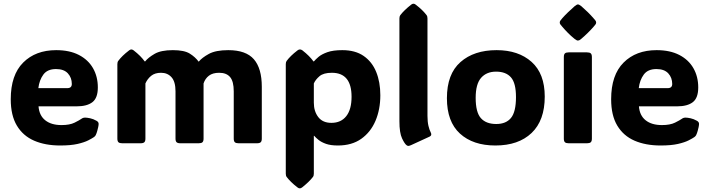

<svg xmlns="http://www.w3.org/2000/svg" viewBox="-20 -788 3902 1056"><path d="M311 12.2Q228.5 12.2 167.5 -14.4Q106.4 -41 72.8 -97.2Q39.1 -153.3 39.1 -242.2Q39.1 -375.5 107.4 -443.8Q175.8 -512.2 289.1 -512.2Q362.8 -512.2 413.8 -485.8Q464.8 -459.5 491.5 -413.1Q518.1 -366.7 518.1 -307.1Q518.1 -249 488.3 -226.1Q458.5 -203.1 401.4 -203.1H191.9Q195.8 -152.8 228.8 -126.5Q261.7 -100.1 318.4 -100.1Q363.3 -100.1 390.4 -113.5Q417.5 -127 428.2 -134.8Q437.5 -141.6 449.2 -141.1Q458.5 -141.1 475.8 -137.5Q493.2 -133.8 510.3 -124Q522.5 -117.7 522.5 -106.4Q522.5 -100.1 520 -88.4Q518.6 -81.5 515.1 -68.6Q511.7 -55.7 506.3 -44.4Q503.4 -39.1 497.1 -34.2Q487.3 -27.3 465.6 -16.1Q443.8 -4.9 406.2 3.7Q368.7 12.2 311 12.2ZM190.9 -303.2H350.1Q375 -303.2 375 -326.2Q375 -360.8 353.3 -384.5Q331.5 -408.2 288.1 -408.2Q240.7 -408.2 218.5 -377.9Q196.3 -347.7 190.9 -303.2Z M1072.8 -448.7Q1090.8 -470.7 1128.7 -491.5Q1166.5 -512.2 1235.4 -512.2Q1333 -512.2 1376.5 -461.9Q1419.9 -411.6 1419.9 -311V-25.9Q1419.9 -11.2 1413.8 -5.6Q1407.7 0 1393.1 0H1292.5Q1277.8 0 1271.7 -5.6Q1265.6 -11.2 1265.6 -25.9V-285.6Q1265.6 -340.3 1245.6 -364Q1225.6 -387.7 1185.5 -387.7Q1149.9 -387.7 1129.2 -371.8Q1108.4 -356 1099.6 -329.1V-25.9Q1099.6 -11.2 1093.5 -5.6Q1087.4 0 1072.8 0H972.2Q957.5 0 951.4 -5.6Q945.3 -11.2 945.3 -25.9V-285.6Q945.3 -338.9 923.3 -363.3Q901.4 -387.7 865.7 -387.7Q832 -387.7 811.5 -371.1Q791 -354.5 779.8 -329.1V-25.9Q779.8 -11.2 773.7 -5.6Q767.6 0 752.9 0H652.3Q637.7 0 631.6 -5.6Q625.5 -11.2 625.5 -25.9V-435.1Q625.5 -446.8 630.4 -453.1Q640.6 -466.8 655 -481Q669.4 -495.1 690.4 -511.2Q696.8 -516.1 702.6 -516.1Q708 -516.1 714.8 -511.2Q735.4 -495.1 750 -480.5Q764.6 -465.8 775.9 -450.2H778.3Q794.9 -471.2 830.1 -491.7Q865.2 -512.2 930.7 -512.2Q993.2 -512.2 1023.4 -493.4Q1053.7 -474.6 1072.8 -448.7Z M1862.8 -512.2Q1934.1 -512.2 1980.2 -480.2Q2026.4 -448.2 2049.1 -392.3Q2071.8 -336.4 2071.8 -264.2Q2071.8 -186 2045.2 -123.5Q2018.6 -61 1966.8 -24.4Q1915 12.2 1838.4 12.2Q1798.8 12.2 1773.2 3.2Q1747.6 -5.9 1732.2 -18.3Q1716.8 -30.8 1708 -41H1706.1V167Q1706.1 178.7 1701.2 185.1Q1680.7 211.9 1641.1 243.2Q1634.3 248 1628.9 248Q1623 248 1616.7 243.2Q1595.7 227.1 1581.3 212.9Q1566.9 198.7 1556.6 185.1Q1551.8 178.7 1551.8 167V-435.1Q1551.8 -446.8 1556.6 -453.1Q1566.9 -466.8 1581.3 -481Q1595.7 -495.1 1616.7 -511.2Q1623 -516.1 1629.9 -516.1Q1636.2 -516.1 1643.1 -511.2Q1663.6 -495.1 1678.2 -480.5Q1692.9 -465.8 1704.1 -450.2H1706.5Q1714.8 -460.4 1731.9 -475.1Q1749 -489.7 1780.5 -501Q1812 -512.2 1862.8 -512.2ZM1802.7 -112.3Q1855.5 -112.3 1884.5 -149.2Q1913.6 -186 1913.6 -255.9Q1913.6 -387.7 1805.2 -387.7Q1759.3 -387.7 1737.3 -368.9Q1715.3 -350.1 1706.1 -329.1V-223.1Q1706.1 -175.8 1730.5 -144Q1754.9 -112.3 1802.7 -112.3Z M2240.7 10.3Q2230.5 14.6 2226.1 14.6Q2221.7 14.6 2216.8 11.2Q2205.6 3.4 2191.2 -27.1Q2176.8 -57.6 2176.8 -121.1V-686.5Q2176.8 -698.2 2181.6 -704.6Q2202.1 -731.4 2241.7 -762.7Q2248.5 -767.6 2253.9 -767.6Q2260.3 -767.6 2266.1 -762.7Q2287.1 -746.6 2301.5 -732.4Q2315.9 -718.3 2326.2 -704.6Q2331.1 -698.2 2331.1 -686.5V-150.9Q2331.1 -118.7 2336.4 -95.9Q2341.8 -73.2 2349.1 -59.6Q2357.4 -43.5 2342.8 -36.6Z M2704.6 12.2Q2581.5 12.2 2509.8 -53.2Q2438 -118.7 2438 -248Q2438 -380.9 2512.5 -446.5Q2586.9 -512.2 2711.4 -512.2Q2831.5 -512.2 2903.8 -447.5Q2976.1 -382.8 2976.1 -256.8Q2976.1 -125.5 2903.8 -56.6Q2831.5 12.2 2704.6 12.2ZM2709.5 -106Q2763.2 -106 2790.5 -139.4Q2817.9 -172.9 2817.9 -253.9Q2817.9 -331.1 2790.3 -362.5Q2762.7 -394 2708.5 -394Q2656.2 -394 2626.2 -360.1Q2596.2 -326.2 2596.2 -250Q2596.2 -170.4 2624.8 -138.2Q2653.3 -106 2709.5 -106Z M3058.6 -664.1Q3058.6 -670.4 3062.5 -675.3Q3066.4 -680.2 3072.8 -688Q3086.4 -703.6 3104.5 -720.9Q3122.6 -738.3 3141.1 -754.4Q3152.8 -763.7 3158.7 -763.7Q3164.6 -763.7 3176.8 -754.4Q3216.3 -720.2 3244.1 -688Q3250.5 -680.7 3254.6 -675.5Q3258.8 -670.4 3258.8 -664.1Q3258.8 -657.7 3254.6 -652.8Q3250.5 -647.9 3243.7 -639.6Q3230.5 -624.5 3212.9 -607.2Q3195.3 -589.8 3176.8 -574.2Q3169.9 -568.4 3166 -566.7Q3162.1 -564.9 3158.7 -564.9Q3155.3 -564.9 3151.6 -566.7Q3147.9 -568.4 3140.1 -574.2Q3120.6 -589.8 3103.5 -607.2Q3086.4 -624.5 3072.8 -640.6Q3066.4 -648.4 3062.5 -653.1Q3058.6 -657.7 3058.6 -664.1ZM3235.4 -25.9Q3235.4 -11.2 3229.2 -5.6Q3223.1 0 3208.5 0H3107.9Q3093.3 0 3087.2 -5.6Q3081.1 -11.2 3081.1 -25.9V-474.1Q3081.1 -488.8 3087.2 -494.4Q3093.3 -500 3107.9 -500H3208.5Q3223.1 -500 3229.2 -494.4Q3235.4 -488.8 3235.4 -474.1Z M3613.3 12.2Q3530.8 12.2 3469.7 -14.4Q3408.7 -41 3375 -97.2Q3341.3 -153.3 3341.3 -242.2Q3341.3 -375.5 3409.7 -443.8Q3478 -512.2 3591.3 -512.2Q3665 -512.2 3716.1 -485.8Q3767.1 -459.5 3793.7 -413.1Q3820.3 -366.7 3820.3 -307.1Q3820.3 -249 3790.5 -226.1Q3760.7 -203.1 3703.6 -203.1H3494.1Q3498 -152.8 3531 -126.5Q3564 -100.1 3620.6 -100.1Q3665.5 -100.1 3692.6 -113.5Q3719.7 -127 3730.5 -134.8Q3739.7 -141.6 3751.5 -141.1Q3760.7 -141.1 3778.1 -137.5Q3795.4 -133.8 3812.5 -124Q3824.7 -117.7 3824.7 -106.4Q3824.7 -100.1 3822.3 -88.4Q3820.8 -81.5 3817.4 -68.6Q3814 -55.7 3808.6 -44.4Q3805.7 -39.1 3799.3 -34.2Q3789.6 -27.3 3767.8 -16.1Q3746.1 -4.9 3708.5 3.7Q3670.9 12.2 3613.3 12.2ZM3493.2 -303.2H3652.3Q3677.2 -303.2 3677.2 -326.2Q3677.2 -360.8 3655.5 -384.5Q3633.8 -408.2 3590.3 -408.2Q3543 -408.2 3520.8 -377.9Q3498.5 -347.7 3493.2 -303.2Z"/></svg>

Font: ADLaM Display
Style: Regular
Weight: 400
Designer: Mark Jamra, Neil Patel, Concept: Andrew Footit
Foundry: Microsoft
Version: Version 2.000; ttfautohint (v1.8.4.7-5d5b);gftools[0.9.28]